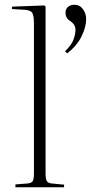

<svg xmlns="http://www.w3.org/2000/svg" viewBox="-20 -789 398 809"><path d="M45 0V-12L97 -16Q113 -18 118 -26Q123 -34 123 -60V-690Q123 -725 115 -736Q107 -747 80 -748L30 -751L31 -761L166 -766L172 -762V-59Q172 -35 177 -26.5Q182 -18 197 -16L250 -11V0ZM263 -564 254 -573Q282 -600 290 -623Q298 -646 298 -664Q298 -686 275 -701Q256 -713 256 -736Q256 -751 266.5 -760Q277 -769 293 -769Q316 -769 329.5 -750.5Q343 -732 343 -709Q343 -675 323.5 -635.5Q304 -596 263 -564Z"/></svg>

Font: Literata 72pt ExtraLight
Style: Regular
Weight: 200
Designer: Latin by Veronika Burian and Jose Scaglione. Greek by Irene Vlachou. Cyrillic by Vera Evstafieva.
Foundry: TypeTogether
Version: Version 3.002